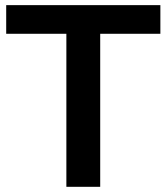

<svg xmlns="http://www.w3.org/2000/svg" viewBox="-20 -720 642 740"><path d="M3.9 -589.8V-700.2H598.1V-589.8H366.2V0H235.8V-589.8Z"/></svg>

Font: Montserrat SemiBold
Style: Regular
Weight: 600
Designer: Julieta Ulanovsky
Foundry: Julieta Ulanovsky
Version: Version 7.200